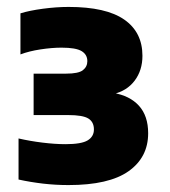

<svg xmlns="http://www.w3.org/2000/svg" viewBox="-20 -835 490 554"><path d="M177.5 -301Q140.5 -301 104 -305.2Q67.5 -309.5 33.5 -317V-435.5Q66 -428 102.5 -423.5Q139 -419 169 -419Q215 -419 233 -430Q251 -441 251 -461.5Q251 -483 235 -493Q219 -503 176.5 -503H77V-622.5H170.5Q206.5 -622.5 219.2 -632.5Q232 -642.5 232 -658.5Q232 -677.5 215.5 -687.5Q199 -697.5 157.5 -697.5Q130 -697.5 97 -692.5Q64 -687.5 39 -678V-796.5Q64.5 -804.5 103.8 -809.8Q143 -815 178 -815Q286 -815 338.5 -778.5Q391 -742 391 -674Q391 -632 368.5 -602.2Q346 -572.5 306.5 -563.5V-567Q354.5 -559 381 -529.8Q407.5 -500.5 407.5 -450.5Q407.5 -381 351 -341Q294.5 -301 177.5 -301Z"/></svg>

Font: Encode Sans SC Black
Style: Regular
Weight: 900
Version: Version 3.002